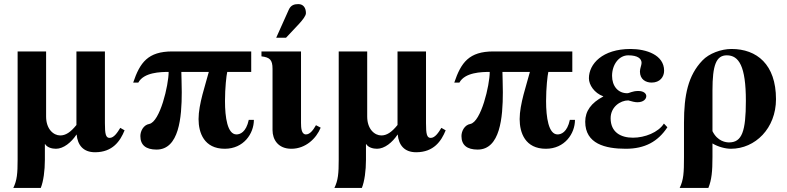

<svg xmlns="http://www.w3.org/2000/svg" viewBox="-20 -712 3839 937"><path d="M199 -9H200C210 8 234 14 253 14C290 14 328 -17 353 -55H354C359 -4 386 31 444 31C530 31 567 -24 588 -76L567 -88C553 -65 536 -39 515 -39C496 -39 492 -58 492 -111V-461H353V-102C324 -66 300 -51 274 -51C241 -51 205 -82 205 -143V-461H66V67C66 135 63 168 45 205H179C192 173 199 120 199 68Z M1206 -361V-461H821C702 -461 663 -407 630 -309H655C682 -359 763 -361 803 -361C803 -297 761 -117 708 -107C680 -102 665 -72 665 -48C665 -4 692 18 744 18C854 18 867 -139 867 -262C867 -306 865 -340 865 -361H999C983 -299 949 -204 949 -131C949 -64 976 14 1077 14C1169 14 1219 -60 1219 -127H1194C1181 -66 1151 -56 1134 -56C1090 -56 1078 -139 1078 -219C1078 -283 1085 -345 1089 -361Z M1328 -528H1376L1439 -595C1458 -616 1473 -635 1473 -648C1473 -674 1460 -692 1436 -692C1416 -692 1399 -687 1389 -664ZM1522 -101C1509 -78 1493 -56 1473 -56C1451 -56 1449 -88 1449 -112V-461H1256V-437C1296 -432 1310 -421 1310 -376V-77C1310 -31 1337 14 1402 14C1472 14 1524 -37 1545 -89Z M1766 -9H1767C1777 8 1801 14 1820 14C1857 14 1895 -17 1920 -55H1921C1926 -4 1953 31 2011 31C2097 31 2134 -24 2155 -76L2134 -88C2120 -65 2103 -39 2082 -39C2063 -39 2059 -58 2059 -111V-461H1920V-102C1891 -66 1867 -51 1841 -51C1808 -51 1772 -82 1772 -143V-461H1633V67C1633 135 1630 168 1612 205H1746C1759 173 1766 120 1766 68Z M2773 -361V-461H2388C2269 -461 2230 -407 2197 -309H2222C2249 -359 2330 -361 2370 -361C2370 -297 2328 -117 2275 -107C2247 -102 2232 -72 2232 -48C2232 -4 2259 18 2311 18C2421 18 2434 -139 2434 -262C2434 -306 2432 -340 2432 -361H2566C2550 -299 2516 -204 2516 -131C2516 -64 2543 14 2644 14C2736 14 2786 -60 2786 -127H2761C2748 -66 2718 -56 2701 -56C2657 -56 2645 -139 2645 -219C2645 -283 2652 -345 2656 -361Z M3220 -109C3193 -66 3127 -40 3069 -40C3009 -40 2960 -67 2960 -135C2960 -190 3007 -222 3046 -222C3063 -217 3079 -213 3090 -213C3121 -213 3134 -229 3134 -243C3134 -255 3122 -268 3095 -268C3065 -268 3052 -257 3041 -257C2996 -257 2967 -292 2967 -342C2967 -396 3000 -442 3046 -442C3092 -442 3111 -426 3111 -405C3111 -394 3103 -378 3103 -363C3103 -324 3132 -309 3160 -309C3201 -309 3221 -337 3221 -367C3221 -444 3134 -473 3057 -473C2920 -473 2854 -400 2854 -330C2854 -298 2880 -258 2924 -242V-241C2865 -210 2836 -170 2836 -118C2836 -10 2934 14 3034 14C3127 14 3191 -21 3237 -91Z M3457 -271C3457 -394 3475 -442 3527 -442C3586 -442 3620 -389 3620 -220C3620 -71 3601 -17 3538 -17C3524 -17 3482 -21 3457 -72ZM3547 14C3666 14 3767 -86 3767 -228C3767 -398 3673 -473 3550 -473C3499 -473 3440 -451 3408 -417C3338 -344 3318 -248 3318 -113V55C3318 131 3316 166 3297 205H3437C3453 166 3457 124 3457 54V-12C3485 5 3521 14 3547 14Z"/></svg>

Font: XITS
Style: Bold
Weight: 700
Designer: MicroPress Inc., with final additions and corrections provided by Coen Hoffman, Elsevier (retired)
Version: Version 1.107